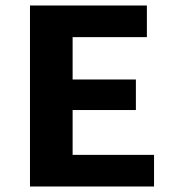

<svg xmlns="http://www.w3.org/2000/svg" viewBox="-20 -678 629 698"><path d="M540 -115V0H89V-658H514V-543H244V-389H474V-278H244V-115Z"/></svg>

Font: Ysabeau Ultrabold
Style: Regular
Weight: 800
Designer: Christian Thalmann (Catharsis Fonts)
Version: Version 0.003